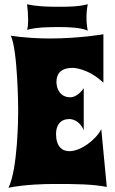

<svg xmlns="http://www.w3.org/2000/svg" viewBox="-20 -877 543 908"><path d="M459 -266C432 -214 361 -162 308 -162C274 -162 245 -184 245 -244C245 -285 266 -314 308 -314C316 -314 355 -311 376 -261V-460C376 -460 349 -417 312 -417C266 -417 247 -455 247 -489C247 -521 260 -556 325 -556C325 -556 394 -556 469 -486V-715C469 -715 357 -695 215 -695C157 -695 94 -699 31 -708C64 -641 66 -366 66 -357C66 -320 64 -77 20 11C99 -5 192 -7 241 -7C345 -7 417 -6 485 7ZM395 -857C351 -845 300 -845 255 -845C207 -845 155 -846 108 -857C111 -833 113 -809 113 -785C113 -773 113 -748 108 -736C156 -749 216 -749 265 -749C300 -749 364 -747 395 -732C391 -752 389 -773 389 -794C389 -815 391 -836 395 -857Z"/></svg>

Font: Spicy Rice
Style: Regular
Weight: 400
Designer: Astigmatic (AOETI)
Foundry: Astigmatic (AOETI)
Version: Version 1.000